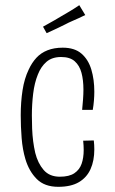

<svg xmlns="http://www.w3.org/2000/svg" viewBox="-20 -710 442 741"><path d="M205 11Q152 11 122 -19Q92 -49 78 -96Q67 -133 63.5 -177Q60 -221 60 -265Q60 -316 67 -361.5Q74 -407 91 -442Q103 -468 120.5 -487Q138 -506 163.5 -516Q189 -526 222 -526Q268 -526 294.5 -503Q321 -480 332.5 -441.5Q344 -403 344 -356Q344 -340 342.5 -321.5Q341 -303 338 -286H297Q299 -306 300.5 -326.5Q302 -347 302 -364Q302 -401 294.5 -429Q287 -457 268.5 -473.5Q250 -490 216 -490Q181 -490 159.5 -471.5Q138 -453 126 -422Q113 -390 108 -348.5Q103 -307 103 -264Q103 -239 104 -213.5Q105 -188 108 -165Q111 -142 116 -120Q126 -80 148.5 -54Q171 -28 211 -28Q247 -28 267 -41.5Q287 -55 295 -78Q303 -101 303 -131Q303 -139 302.5 -148Q302 -157 301 -167L342 -168Q343 -159 343.5 -150.5Q344 -142 344 -133Q344 -90 329.5 -57.5Q315 -25 284.5 -7Q254 11 205 11ZM160 -582 146 -607Q156 -613 167.5 -619Q179 -625 191.5 -632.5Q204 -640 216 -647Q228 -654 240 -661Q252 -668 264 -675.5Q276 -683 286 -690L309 -652Q297 -646 284 -640Q271 -634 258 -628.5Q245 -623 232 -616Q220 -610 207.5 -604Q195 -598 183 -592.5Q171 -587 160 -582Z"/></svg>

Font: Truculenta ExtraLight
Style: Regular
Weight: 250
Version: Version 1.002